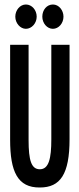

<svg xmlns="http://www.w3.org/2000/svg" viewBox="-20 -822 353 853"><path d="M95 -694C121 -694 143 -719 143 -748C143 -777 122 -802 95 -802C69 -802 48 -777 48 -748C48 -719 70 -694 95 -694ZM215 -694C241 -694 262 -719 262 -748C262 -776 242 -802 215 -802C188 -802 168 -778 168 -748C168 -719 189 -694 215 -694ZM157 11C248 11 289 -48 289 -204V-623H208V-203C208 -118 197 -70 157 -70C119 -70 107 -110 107 -200V-623H25V-201C25 -60 58 12 157 11Z"/></svg>

Font: Inconsolata ExtraCondensed
Style: Bold
Weight: 700
Width: 2
Monospace: yes
Designer: Raph Levien, Cyreal, Brenton Simpson
Foundry: Raph Levien, Cyreal, Google
Version: Version 3.100